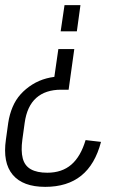

<svg xmlns="http://www.w3.org/2000/svg" viewBox="-29 -560 456 747"><path d="M3 -82Q8 -115 20 -143.5Q32 -172 51.5 -193.5Q71 -215 96.5 -231Q122 -247 152 -255Q182 -263 217 -263L179 -237L198 -369H260L238 -211H209Q148 -211 112 -179Q76 -147 67 -82L58 -17Q52 27 59.5 56Q67 85 91 98.5Q115 112 155 112Q212 112 248.5 80.5Q285 49 304 -15L364 -8Q341 80 287 123.5Q233 167 147 167Q60 167 20.5 120Q-19 73 -6 -17ZM207 -438 222 -540H284L270 -438Z"/></svg>

Font: Pathway Extreme Condensed ExtraLight
Style: Italic
Weight: 250
Width: 3
Italic angle: -8°
Version: Version 1.001;gftools[0.9.26]